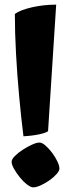

<svg xmlns="http://www.w3.org/2000/svg" viewBox="-20 -802 306 827"><path d="M81 -215Q71 -295 62.5 -387Q54 -479 49 -570.5Q44 -662 44 -742Q67 -759 117.5 -770.5Q168 -782 222 -782L187 -237Q179 -230 149 -223.5Q119 -217 81 -215ZM123 5Q113 5 97 -7Q81 -19 66 -37.5Q51 -56 40.5 -74.5Q30 -93 30 -105Q30 -116 44 -130Q58 -144 78 -157Q98 -170 118 -179Q138 -188 150 -188Q161 -188 175.5 -175.5Q190 -163 204 -144.5Q218 -126 227 -107Q236 -88 236 -76Q236 -66 223.5 -52Q211 -38 192.5 -25Q174 -12 155 -3.5Q136 5 123 5Z"/></svg>

Font: Texturina Medium 12pt Black
Style: Regular
Weight: 900
Version: Version 1.002